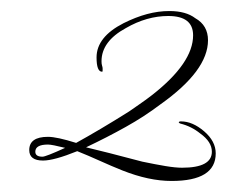

<svg xmlns="http://www.w3.org/2000/svg" viewBox="-20 -690 441 348"><path d="M291 -362Q250 -362 202 -381Q182 -389 161 -398.5Q140 -408 120 -416Q78 -399 58 -399Q33 -399 33 -418Q33 -442 67 -442Q83 -442 118 -431Q138 -442 162.5 -456.5Q187 -471 214 -488Q221 -493 232 -500.5Q243 -508 256 -518Q330 -576 330 -626Q330 -661 285 -661Q246 -661 208 -639Q164 -615 164 -579Q164 -574 165 -571Q166 -568 166 -566Q166 -564 166 -562Q166 -560 165 -560Q155 -560 155 -586Q155 -623 204 -648Q226 -659 246.5 -664.5Q267 -670 287 -670Q317 -670 334 -657Q357 -644 357 -617Q357 -562 271 -501Q242 -479 208 -460Q174 -441 136 -423Q153 -419 178.5 -412.5Q204 -406 238 -397Q262 -392 280 -389Q298 -386 310 -386Q364 -386 364 -415Q364 -433 343 -448Q327 -461 307 -466Q306 -466 304 -468Q304 -470 308 -470Q329 -470 350 -452Q371 -434 371 -412Q371 -362 291 -362ZM57 -406Q63 -406 98 -422Q74 -428 67 -428Q44 -428 44 -415Q44 -406 57 -406Z"/></svg>

Font: Ruthie
Style: Regular
Weight: 400
Designer: Robert E. Leuschke
Foundry: Robert E. Leuschke
Version: Version 1.012